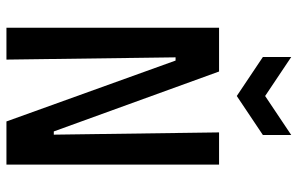

<svg xmlns="http://www.w3.org/2000/svg" viewBox="-184 -740 924 596"><g transform="rotate(90 278.0 -442.0)"><path d="M66 0V-660H202L388 -147H398L391 -660H491V0H357L168 -525H158L165 0ZM157 -884 278 -803 399 -884V-796L278 -715L157 -796Z"/></g></svg>

Font: Bricolage Grotesque 12pt Condensed Medium
Style: Regular
Weight: 500
Width: 3
Designer: Mathieu Triay
Foundry: Atelier Triay
Version: Version 1.001; ttfautohint (v1.8.4.7-5d5b);gftools[0.9.33.de